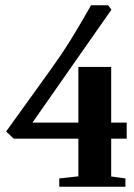

<svg xmlns="http://www.w3.org/2000/svg" viewBox="-20 -711 509 731"><path d="M32.2 -183.1 3.4 -210.4 176.3 -450.7Q217.8 -508.8 247.6 -556.6Q277.3 -604.5 326.7 -690.9H391.6L404.3 -674.3L103.5 -244.1H278.3V-456.1H403.3V-244.1H462.4V-183.1H403.3V-39.1L457.5 -31.7V0H205.6V-31.7L278.3 -39.6V-183.1Z"/></svg>

Font: Elstob
Style: Bold
Weight: 700
Designer: Peter S. Baker
Version: Version 1.015